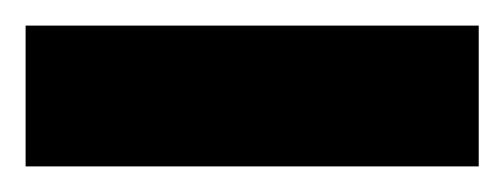

<svg xmlns="http://www.w3.org/2000/svg" viewBox="-20 59 394 150"><path d="M0 189V79H354V189Z"/></svg>

Font: Saira ExtraCondensed ExtraBold
Style: Regular
Weight: 800
Width: 2
Designer: Hector Gatti with collaboration of the Omnibus-Type team
Foundry: Omnibus-Type
Version: Version 1.101